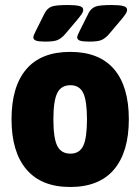

<svg xmlns="http://www.w3.org/2000/svg" viewBox="-20 -738 560 766"><path d="M260 8Q145 8 85.5 -62Q26 -132 26 -262Q26 -393 85 -462Q144 -531 260 -531Q376 -531 435 -462Q494 -393 494 -262Q494 -132 435 -62Q376 8 260 8ZM261 -125Q297 -125 312 -156Q327 -187 327 -262Q327 -336 312 -367Q297 -398 261 -398Q224 -398 208.5 -367Q193 -336 193 -262Q193 -187 208.5 -156Q224 -125 261 -125ZM161 -572Q134 -572 123.5 -576Q113 -580 113 -589Q113 -596 123 -615L159 -687Q169 -705 185.5 -711.5Q202 -718 251 -718Q281 -718 296.5 -714Q312 -710 312 -699Q312 -691 305.5 -681.5Q299 -672 289 -660L240 -602Q224 -584 209 -578Q194 -572 161 -572ZM336 -572Q309 -572 298.5 -576Q288 -580 288 -589Q288 -596 298 -615L334 -687Q344 -705 360.5 -711.5Q377 -718 426 -718Q456 -718 471.5 -714Q487 -710 487 -699Q487 -691 480.5 -681.5Q474 -672 464 -660L415 -602Q399 -584 384 -578Q369 -572 336 -572Z"/></svg>

Font: Asap Semi Condensed ExtraBold
Style: Regular
Weight: 800
Width: 4
Designer: Pablo Cosgaya
Foundry: Omnibus-Type
Version: Version 3.001; ttfautohint (v1.8.4.7-5d5b)